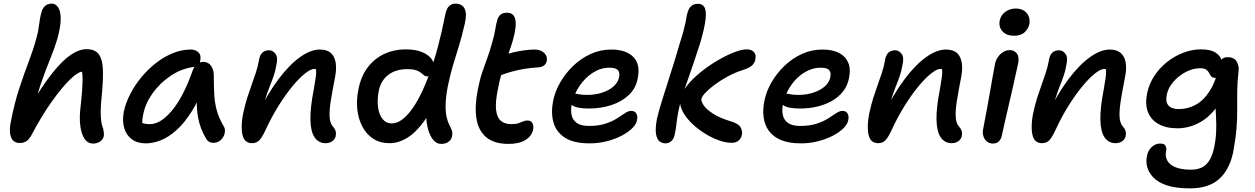

<svg xmlns="http://www.w3.org/2000/svg" viewBox="-20 -780 6916 1058"><path d="M88 8Q66 8 52.5 -5.5Q39 -19 35.5 -45.5Q32 -72 40 -111Q60 -214 87 -295.5Q114 -377 139.5 -444Q165 -511 180 -567Q189 -599 192.5 -624.5Q196 -650 199.5 -672Q203 -694 209 -714Q213 -732 227 -746Q241 -760 266 -760Q286 -760 300 -740Q314 -720 314.5 -677.5Q315 -635 296 -566Q280 -512 254.5 -450Q229 -388 204 -314.5Q179 -241 162 -153L141 -186Q211 -305 267 -375.5Q323 -446 369.5 -477.5Q416 -509 457 -509Q504 -509 524.5 -480.5Q545 -452 547 -398Q549 -344 542 -268Q535 -205 535 -167.5Q535 -130 538.5 -108Q542 -86 549 -69Q551 -60 552 -50Q553 -40 552 -30Q548 -12 532 -0.5Q516 11 494 11Q463 11 445.5 -15.5Q428 -42 422.5 -86.5Q417 -131 423 -183Q430 -244 432.5 -282Q435 -320 435 -344Q435 -368 432 -385Q408 -383 364.5 -340.5Q321 -298 265.5 -220.5Q210 -143 152 -33Q138 -9 123 -0.5Q108 8 88 8Z M784 10Q737 10 706.5 -12.5Q676 -35 664.5 -74Q653 -113 662 -163Q672 -212 697.5 -261.5Q723 -311 759.5 -355Q796 -399 840.5 -433.5Q885 -468 933.5 -487.5Q982 -507 1031 -507Q1058 -507 1074 -491Q1090 -475 1083 -444Q1081 -431 1071.5 -422Q1062 -413 1046 -411Q977 -401 918.5 -361Q860 -321 820.5 -265.5Q781 -210 769 -149Q764 -124 763.5 -103.5Q763 -83 771 -51L730 -131Q749 -109 764.5 -102.5Q780 -96 806 -96Q866 -96 929 -172.5Q992 -249 1043 -395Q1051 -416 1066.5 -427.5Q1082 -439 1100 -439Q1128 -439 1143 -417.5Q1158 -396 1158 -366Q1158 -308 1160.5 -261Q1163 -214 1174.5 -172Q1186 -130 1212 -85Q1220 -74 1219.5 -58Q1219 -42 1211 -27Q1203 -12 1189 -2.5Q1175 7 1156 7Q1141 7 1131 0.5Q1121 -6 1115 -17Q1100 -43 1089 -70.5Q1078 -98 1071.5 -132.5Q1065 -167 1064 -213.5Q1063 -260 1068 -323L1110 -325Q1077 -230 1036.5 -166Q996 -102 952.5 -63Q909 -24 866 -7Q823 10 784 10Z M1774 9Q1736 9 1714 -22.5Q1692 -54 1690.5 -119.5Q1689 -185 1709 -287Q1716 -327 1719.5 -351.5Q1723 -376 1722 -391Q1721 -406 1715 -415.5Q1709 -425 1699 -435Q1721 -436 1735 -428.5Q1749 -421 1754.5 -405.5Q1760 -390 1754 -364Q1744 -386 1734.5 -393Q1725 -400 1711 -400Q1692 -400 1660 -374.5Q1628 -349 1590.5 -303.5Q1553 -258 1514.5 -196.5Q1476 -135 1443 -63Q1423 -20 1407.5 -5.5Q1392 9 1369 9Q1327 9 1316.5 -36Q1306 -81 1319 -151Q1330 -202 1342 -240Q1354 -278 1366 -311Q1378 -344 1389.5 -378.5Q1401 -413 1409 -458Q1414 -480 1427.5 -491.5Q1441 -503 1463 -503Q1483 -503 1498 -483.5Q1513 -464 1503 -422Q1498 -391 1488.5 -363Q1479 -335 1466 -303Q1453 -271 1440 -227.5Q1427 -184 1416 -123L1395 -141Q1453 -262 1514.5 -343.5Q1576 -425 1634.5 -466Q1693 -507 1742 -507Q1800 -507 1820 -465.5Q1840 -424 1826 -353Q1811 -277 1802.5 -222.5Q1794 -168 1796.5 -133.5Q1799 -99 1816 -81Q1825 -71 1829 -59Q1833 -47 1830 -30Q1826 -13 1811 -2Q1796 9 1774 9Z M2127 9Q2075 9 2037.5 -15Q2000 -39 1977.5 -81Q1955 -123 1949 -176Q1943 -229 1955 -287Q1969 -360 2006.5 -409Q2044 -458 2098 -483Q2152 -508 2217 -508Q2268 -508 2304.5 -493.5Q2341 -479 2359 -453.5Q2377 -428 2370 -393Q2367 -378 2357.5 -368.5Q2348 -359 2337 -359Q2324 -359 2316.5 -365Q2309 -371 2299.5 -379Q2290 -387 2272.5 -393Q2255 -399 2224 -399Q2160 -399 2119 -367Q2078 -335 2067 -279Q2058 -231 2063 -190.5Q2068 -150 2087.5 -125Q2107 -100 2139 -100Q2190 -100 2243.5 -169.5Q2297 -239 2346.5 -373.5Q2396 -508 2434 -701Q2441 -735 2456 -747.5Q2471 -760 2488 -760Q2527 -760 2540.5 -731.5Q2554 -703 2541 -649Q2525 -578 2508 -524Q2491 -470 2476 -419.5Q2461 -369 2448 -307Q2436 -244 2435.5 -202.5Q2435 -161 2441 -135Q2447 -109 2455.5 -93Q2464 -77 2469 -64Q2474 -51 2472 -35Q2470 -14 2454 -0.5Q2438 13 2410 13Q2386 13 2367.5 -9Q2349 -31 2338.5 -69Q2328 -107 2328.5 -155.5Q2329 -204 2341 -257L2402 -271Q2361 -172 2315.5 -110Q2270 -48 2222.5 -19.5Q2175 9 2127 9Z M2783 13Q2702 13 2658.5 -24.5Q2615 -62 2605 -129.5Q2595 -197 2613 -286Q2623 -339 2637 -380.5Q2651 -422 2665 -460Q2679 -498 2690 -538Q2704 -585 2708.5 -614.5Q2713 -644 2720 -669Q2725 -687 2737 -698.5Q2749 -710 2774 -710Q2811 -710 2819.5 -673Q2828 -636 2806 -557Q2795 -521 2784 -490.5Q2773 -460 2762.5 -430.5Q2752 -401 2742 -367.5Q2732 -334 2724 -291Q2709 -218 2713.5 -175.5Q2718 -133 2739.5 -114.5Q2761 -96 2798 -96Q2823 -96 2837 -101Q2851 -106 2862.5 -111Q2874 -116 2887 -116Q2906 -116 2914 -101Q2922 -86 2918 -67Q2911 -31 2876 -9Q2841 13 2783 13ZM2733 -363Q2699 -349 2684.5 -362Q2670 -375 2675 -399Q2679 -423 2693.5 -441.5Q2708 -460 2753 -475Q2780 -485 2810.5 -492Q2841 -499 2871.5 -503Q2902 -507 2927 -507Q2949 -507 2965 -498Q2981 -489 2988.5 -475.5Q2996 -462 2993 -445Q2990 -429 2979 -420Q2968 -411 2948 -409Q2902 -406 2866.5 -400Q2831 -394 2799 -385Q2767 -376 2733 -363Z M3229 10Q3142 10 3093.5 -21Q3045 -52 3030 -105Q3015 -158 3028 -224Q3038 -275 3066.5 -325Q3095 -375 3138 -416.5Q3181 -458 3234.5 -482.5Q3288 -507 3348 -507Q3430 -507 3470 -466Q3510 -425 3494 -348Q3484 -293 3444.5 -256Q3405 -219 3347.5 -200.5Q3290 -182 3226 -182Q3158 -182 3133.5 -199.5Q3109 -217 3113 -239Q3116 -251 3123.5 -257.5Q3131 -264 3146 -264Q3156 -264 3171.5 -260.5Q3187 -257 3216 -257Q3260 -257 3298 -269.5Q3336 -282 3360.5 -303.5Q3385 -325 3391 -353Q3397 -380 3385 -393.5Q3373 -407 3338 -407Q3290 -407 3246.5 -379Q3203 -351 3172 -304.5Q3141 -258 3130 -203Q3124 -172 3130 -145Q3136 -118 3159 -102Q3182 -86 3225 -86Q3278 -86 3316 -98.5Q3354 -111 3379.5 -127.5Q3405 -144 3424 -156.5Q3443 -169 3458 -169Q3479 -169 3487 -153.5Q3495 -138 3490 -117Q3486 -95 3463 -72.5Q3440 -50 3404 -31.5Q3368 -13 3323 -1.5Q3278 10 3229 10Z M4012 7Q3978 7 3937.5 -8Q3897 -23 3857.5 -48.5Q3818 -74 3786.5 -106Q3755 -138 3739 -171.5Q3723 -205 3729 -235Q3736 -271 3766.5 -309Q3797 -347 3841 -382.5Q3885 -418 3933.5 -446.5Q3982 -475 4024.5 -491.5Q4067 -508 4094 -508Q4121 -508 4134.5 -493.5Q4148 -479 4142 -452Q4138 -431 4122.5 -418Q4107 -405 4073 -394Q4031 -381 3991.5 -359.5Q3952 -338 3920 -314.5Q3888 -291 3868 -270Q3848 -249 3845 -235Q3843 -221 3858 -199Q3873 -177 3909.5 -153.5Q3946 -130 4008 -111Q4049 -99 4060.5 -79Q4072 -59 4068 -37Q4064 -17 4049.5 -5Q4035 7 4012 7ZM3647 10Q3629 10 3614.5 -1Q3600 -12 3595 -41.5Q3590 -71 3600 -125Q3609 -165 3629.5 -231Q3650 -297 3676 -377.5Q3702 -458 3726 -542Q3740 -585 3747 -612Q3754 -639 3757.5 -656Q3761 -673 3763 -686.5Q3765 -700 3770 -715Q3777 -737 3790.5 -748Q3804 -759 3826 -759Q3851 -759 3862 -740Q3873 -721 3868 -674.5Q3863 -628 3839 -545Q3820 -486 3804.5 -440Q3789 -394 3776 -357.5Q3763 -321 3752 -289Q3741 -257 3732.5 -226.5Q3724 -196 3717 -161Q3710 -123 3707.5 -96.5Q3705 -70 3698 -40Q3694 -16 3680 -3Q3666 10 3647 10Z M4393 10Q4328 10 4284.5 -8Q4241 -26 4217.5 -58Q4194 -90 4188 -132.5Q4182 -175 4192 -224Q4202 -275 4230.5 -325Q4259 -375 4302 -416.5Q4345 -458 4398.5 -482.5Q4452 -507 4512 -507Q4567 -507 4603 -488.5Q4639 -470 4654 -435Q4669 -400 4658 -348Q4650 -307 4625 -275.5Q4600 -244 4563.5 -223.5Q4527 -203 4482.5 -192.5Q4438 -182 4390 -182Q4322 -182 4297.5 -199.5Q4273 -217 4277 -239Q4280 -251 4287.5 -257.5Q4295 -264 4310 -264Q4320 -264 4335.5 -260.5Q4351 -257 4380 -257Q4424 -257 4462 -269.5Q4500 -282 4524.5 -303.5Q4549 -325 4555 -353Q4561 -380 4549 -393.5Q4537 -407 4502 -407Q4466 -407 4432 -391Q4398 -375 4369.5 -346.5Q4341 -318 4321.5 -281Q4302 -244 4294 -203Q4288 -172 4294 -145Q4300 -118 4323 -102Q4346 -86 4389 -86Q4442 -86 4480 -98.5Q4518 -111 4543.5 -127.5Q4569 -144 4588 -156.5Q4607 -169 4622 -169Q4643 -169 4651 -153.5Q4659 -138 4654 -117Q4650 -95 4627 -72.5Q4604 -50 4568 -31.5Q4532 -13 4487 -1.5Q4442 10 4393 10Z M5224 9Q5186 9 5164 -22.5Q5142 -54 5140.5 -119.5Q5139 -185 5159 -287Q5166 -327 5169.5 -351.5Q5173 -376 5172 -391Q5171 -406 5165 -415.5Q5159 -425 5149 -435Q5171 -436 5185 -428.5Q5199 -421 5204.5 -405.5Q5210 -390 5204 -364Q5194 -386 5184.5 -393Q5175 -400 5161 -400Q5142 -400 5110 -374.5Q5078 -349 5040.5 -303.5Q5003 -258 4964.5 -196.5Q4926 -135 4893 -63Q4873 -20 4857.5 -5.5Q4842 9 4819 9Q4777 9 4766.5 -36Q4756 -81 4769 -151Q4780 -202 4792 -240Q4804 -278 4816 -311Q4828 -344 4839.5 -378.5Q4851 -413 4859 -458Q4864 -480 4877.5 -491.5Q4891 -503 4913 -503Q4933 -503 4948 -483.5Q4963 -464 4953 -422Q4948 -391 4938.5 -363Q4929 -335 4916 -303Q4903 -271 4890 -227.5Q4877 -184 4866 -123L4845 -141Q4903 -262 4964.5 -343.5Q5026 -425 5084.5 -466Q5143 -507 5192 -507Q5250 -507 5270 -465.5Q5290 -424 5276 -353Q5261 -277 5252.5 -222.5Q5244 -168 5246.5 -133.5Q5249 -99 5266 -81Q5275 -71 5279 -59Q5283 -47 5280 -30Q5276 -13 5261 -2Q5246 9 5224 9Z M5452 11Q5432 11 5418 -0.5Q5404 -12 5398.5 -31Q5393 -50 5398 -71Q5412 -145 5421.5 -196.5Q5431 -248 5437.5 -286Q5444 -324 5450 -357.5Q5456 -391 5463 -428Q5467 -449 5479.5 -466.5Q5492 -484 5509 -494Q5526 -504 5544 -504Q5568 -504 5582.5 -486Q5597 -468 5591 -433Q5586 -412 5577.5 -372.5Q5569 -333 5558 -284.5Q5547 -236 5535.5 -187.5Q5524 -139 5515 -98.5Q5506 -58 5501 -35Q5497 -14 5484.5 -1.5Q5472 11 5452 11ZM5568 -583Q5526 -583 5504 -607.5Q5482 -632 5489 -667Q5495 -697 5520 -715Q5545 -733 5577 -733Q5606 -733 5624.5 -720Q5643 -707 5649.5 -687Q5656 -667 5652 -647Q5648 -624 5627.5 -603.5Q5607 -583 5568 -583Z M6127 9Q6089 9 6067 -22.5Q6045 -54 6043.5 -119.5Q6042 -185 6062 -287Q6069 -327 6072.5 -351.5Q6076 -376 6075 -391Q6074 -406 6068 -415.5Q6062 -425 6052 -435Q6074 -436 6088 -428.5Q6102 -421 6107.5 -405.5Q6113 -390 6107 -364Q6097 -386 6087.5 -393Q6078 -400 6064 -400Q6045 -400 6013 -374.5Q5981 -349 5943.5 -303.5Q5906 -258 5867.5 -196.5Q5829 -135 5796 -63Q5776 -20 5760.5 -5.5Q5745 9 5722 9Q5680 9 5669.5 -36Q5659 -81 5672 -151Q5683 -202 5695 -240Q5707 -278 5719 -311Q5731 -344 5742.5 -378.5Q5754 -413 5762 -458Q5767 -480 5780.5 -491.5Q5794 -503 5816 -503Q5836 -503 5851 -483.5Q5866 -464 5856 -422Q5851 -391 5841.5 -363Q5832 -335 5819 -303Q5806 -271 5793 -227.5Q5780 -184 5769 -123L5748 -141Q5806 -262 5867.5 -343.5Q5929 -425 5987.5 -466Q6046 -507 6095 -507Q6133 -507 6155 -488.5Q6177 -470 6183 -435.5Q6189 -401 6179 -353Q6164 -277 6155.5 -222.5Q6147 -168 6149.5 -133.5Q6152 -99 6169 -81Q6178 -71 6182 -59Q6186 -47 6183 -30Q6179 -13 6164 -2Q6149 9 6127 9Z M6539 258Q6458 258 6408.5 241Q6359 224 6333.5 196Q6308 168 6301 137.5Q6294 107 6300 81Q6305 50 6326 30.5Q6347 11 6373 11Q6395 11 6402 22.5Q6409 34 6406 51Q6399 81 6412.5 105Q6426 129 6458.5 142Q6491 155 6542 155Q6599 155 6628.5 124Q6658 93 6670 35Q6680 -14 6681.5 -54Q6683 -94 6681 -130.5Q6679 -167 6677.5 -203.5Q6676 -240 6680 -282L6726 -270Q6706 -217 6677 -180Q6648 -143 6614 -119.5Q6580 -96 6543 -84.5Q6506 -73 6469 -73Q6406 -73 6364 -96.5Q6322 -120 6305.5 -163Q6289 -206 6301 -265Q6311 -316 6340 -360.5Q6369 -405 6410.5 -438Q6452 -471 6500.5 -489.5Q6549 -508 6597 -508Q6649 -508 6676 -491.5Q6703 -475 6711 -449.5Q6719 -424 6713 -396Q6710 -379 6698 -365Q6686 -351 6675 -351Q6661 -351 6654.5 -359Q6648 -367 6643 -377.5Q6638 -388 6627 -396Q6616 -404 6593 -404Q6553 -404 6513.5 -383Q6474 -362 6445.5 -329Q6417 -296 6410 -260Q6401 -221 6417.5 -200Q6434 -179 6477 -179Q6526 -179 6569.5 -203Q6613 -227 6646.5 -279.5Q6680 -332 6697 -416Q6702 -441 6712.5 -453Q6723 -465 6745 -465Q6780 -465 6794.5 -441Q6809 -417 6805 -388Q6798 -326 6797.5 -275Q6797 -224 6797.5 -175.5Q6798 -127 6793.5 -71Q6789 -15 6775 60Q6754 158 6696 208Q6638 258 6539 258Z"/></svg>

Font: Shantell Sans Medium
Style: Italic
Weight: 500
Italic angle: -11°
Designer: Stephen Nixon, Anya Danilova, Shantell Martin
Foundry: Arrow Type
Version: Version 1.011;[c5ecc13dd]